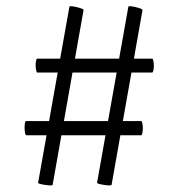

<svg xmlns="http://www.w3.org/2000/svg" viewBox="-20 -504 566 609"><path d="M101 75 200 -482Q200 -487 223 -481.5Q246 -476 245 -472L147 82Q147 86 123 82.5Q99 79 101 75ZM288 75 387 -482Q387 -487 410 -481.5Q433 -476 432 -472L334 82Q334 86 310 82.5Q286 79 288 75ZM58 -99Q58 -107 59 -113.5Q60 -120 62 -120H428Q430 -120 431.5 -113Q433 -106 433 -98Q433 -89 431.5 -82Q430 -75 428 -75H63Q61 -75 59.5 -82.5Q58 -90 58 -99ZM93 -298Q93 -305 94.5 -311.5Q96 -318 97 -318H463Q465 -318 466.5 -311Q468 -304 468 -296Q468 -288 466.5 -281Q465 -274 463 -274H98Q96 -274 94.5 -281.5Q93 -289 93 -298Z"/></svg>

Font: Cormorant Infant SemiBold
Style: Regular
Weight: 600
Designer: Christian Thalmann (Catharsis Fonts)
Foundry: Catharsis Fonts
Version: Version 4.000